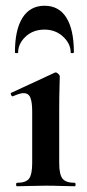

<svg xmlns="http://www.w3.org/2000/svg" viewBox="-20 -648 303 668"><path d="M39 0Q36 0 36 -6Q36 -12 39 -12Q70 -12 81 -26.5Q92 -41 92 -81V-260Q92 -293 85.5 -308.5Q79 -324 62 -324Q55 -324 45.5 -321Q36 -318 25 -313Q21 -312 18.5 -318Q16 -324 19 -325L170 -395Q172 -396 173 -396Q178 -396 183 -391Q188 -386 188 -382Q188 -370 187 -342Q186 -314 186 -262V-81Q186 -41 197.5 -26.5Q209 -12 240 -12Q243 -12 243 -6Q243 0 240 0Q220 0 194 -1Q168 -2 139 -2Q111 -2 85 -1Q59 0 39 0ZM43 -465Q43 -463 37.5 -463Q32 -463 32 -466Q32 -545 58.5 -586.5Q85 -628 135 -628Q185 -628 211 -586.5Q237 -545 237 -466Q237 -463 231.5 -463Q226 -463 226 -465Q226 -496 199.5 -520.5Q173 -545 135 -545Q95 -545 69 -520.5Q43 -496 43 -465Z"/></svg>

Font: Cormorant Garamond Light
Style: Bold
Weight: 700
Version: Version 4.001